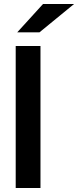

<svg xmlns="http://www.w3.org/2000/svg" viewBox="-20 -941 391 961"><path d="M66.4 -779.3 195.3 -920.9H350.6L177.7 -779.3ZM58.6 0V-710.9H182.6V0Z"/></svg>

Font: Ride
Style: Bold
Weight: 700
Version: Version 3.000